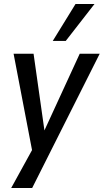

<svg xmlns="http://www.w3.org/2000/svg" viewBox="-20 -761 519 961"><path d="M36 180 146 -20 147 25 48 -492H148L205 -90H194L379 -492H479L141 180ZM244 -556 358 -741H453L309 -556Z"/></svg>

Font: Nunito Sans 10pt Condensed SemiBold
Style: Italic
Weight: 600
Width: 3
Italic angle: -9°
Designer: Vernon Adams
Foundry: Vernon Adams
Version: Version 3.101;gftools[0.9.27]